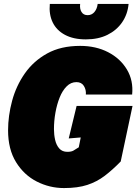

<svg xmlns="http://www.w3.org/2000/svg" viewBox="-20 -943 693 975"><path d="M305 12Q232 12 167 -21Q102 -54 61.5 -119.5Q21 -185 21 -281Q21 -355 41.5 -431Q62 -507 106 -570Q150 -633 219.5 -671.5Q289 -710 387 -710Q467 -710 529 -678Q591 -646 624.5 -590Q658 -534 651 -463H416Q418 -487 406 -506.5Q394 -526 368 -526Q340 -526 318.5 -504.5Q297 -483 283 -448Q269 -413 261.5 -371Q254 -329 254 -287Q254 -259 260 -232.5Q266 -206 281 -189Q296 -172 322 -172Q342 -172 352.5 -178Q363 -184 380 -195L390 -245L329 -240L369 -405H653L593 -123Q551 -80 511.5 -50Q472 -20 423.5 -4Q375 12 305 12ZM416 -743Q353 -743 310 -766Q267 -789 247.5 -829.5Q228 -870 233 -923H387Q384 -898 394 -882Q404 -866 425 -866Q446 -866 459.5 -882Q473 -898 476 -923H633Q628 -870 600 -829.5Q572 -789 525.5 -766Q479 -743 416 -743Z"/></svg>

Font: Azeret Mono Thin Black
Style: Italic
Weight: 900
Italic angle: -12°
Version: Version 1.002